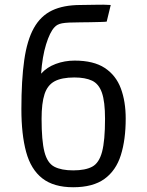

<svg xmlns="http://www.w3.org/2000/svg" viewBox="-20 -775 619 808"><path d="M288 13Q206 13 158 -24.5Q110 -62 90 -135.5Q70 -209 70 -316Q70 -438 82 -522Q94 -606 122.5 -657Q151 -708 199 -731Q247 -754 320 -754Q355 -754 385 -755Q415 -756 446 -754L429 -684Q423 -683 403 -682.5Q383 -682 359.5 -681.5Q336 -681 318 -681Q263 -681 241.5 -677Q220 -673 209 -660Q190 -640 174 -588.5Q158 -537 153 -465Q177 -492 214.5 -506Q252 -520 294 -520Q374 -520 421 -489Q468 -458 488.5 -403Q509 -348 509 -276Q509 -187 488.5 -122Q468 -57 419.5 -22Q371 13 288 13ZM288 -58Q339 -58 368 -73.5Q397 -89 409.5 -136Q422 -183 422 -275Q422 -347 409 -384.5Q396 -422 367.5 -435.5Q339 -449 293 -449Q240 -449 210 -433Q180 -417 167.5 -379Q155 -341 155 -275Q155 -183 167 -136Q179 -89 208.5 -73.5Q238 -58 288 -58Z"/></svg>

Font: Ruda
Style: Regular
Weight: 400
Designer: Mariela Monsalve and Angelina Sanchez
Foundry: Mariela Monsalve and Angelina Sanchez
Version: Version 2.000